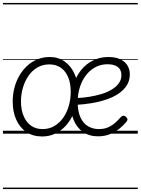

<svg xmlns="http://www.w3.org/2000/svg" viewBox="-20 -905 953 1300"><path d="M265 19Q203 19 158.5 -11Q114 -41 90 -94.5Q66 -148 66 -218Q66 -264 77 -308Q88 -352 109.5 -390Q131 -428 161.5 -457Q192 -486 231.5 -502.5Q271 -519 317 -519Q374 -519 417 -489Q460 -459 484 -406.5Q508 -354 508 -285Q508 -240 497.5 -196Q487 -152 466.5 -113Q446 -74 416.5 -44.5Q387 -15 349 2Q311 19 265 19ZM268 -31Q314 -31 349.5 -52.5Q385 -74 409.5 -110Q434 -146 446.5 -191Q459 -236 459 -283Q459 -339 442 -381Q425 -423 392.5 -446Q360 -469 314 -469Q269 -469 233 -448Q197 -427 172.5 -391Q148 -355 135 -310.5Q122 -266 122 -219Q122 -163 139.5 -120.5Q157 -78 189.5 -54.5Q222 -31 268 -31ZM644 18Q584 18 542 -11.5Q500 -41 479 -92Q458 -143 458 -206Q458 -272 476 -329Q494 -386 527.5 -428.5Q561 -471 608.5 -495Q656 -519 714 -519Q763 -519 795 -503.5Q827 -488 843 -461.5Q859 -435 859 -402Q859 -360 839 -328Q819 -296 784 -272Q749 -248 702.5 -232Q656 -216 603 -207Q550 -198 495 -195L499 -241Q543 -243 586.5 -250Q630 -257 669 -269Q708 -281 738 -299.5Q768 -318 785 -342Q802 -366 802 -396Q802 -433 777.5 -451.5Q753 -470 708 -470Q665 -470 628.5 -451.5Q592 -433 564.5 -398.5Q537 -364 521.5 -317Q506 -270 506 -213Q506 -150 525 -109.5Q544 -69 576.5 -50Q609 -31 649 -31Q687 -31 714.5 -44Q742 -57 762.5 -76Q783 -95 800 -114Q809 -122 817 -121.5Q825 -121 832 -115Q840 -108 842.5 -100Q845 -92 838 -83Q818 -58 789.5 -34.5Q761 -11 724.5 3.5Q688 18 644 18ZM0 365H913V375H0ZM0 -20H913V0H0ZM0 -505H913V-500H0ZM0 -885H913V-875H0Z"/></svg>

Font: Playwrite GB J Guides
Style: Italic
Weight: 400
Italic angle: -7.01216°
Designer: Veronika Burian, José Scaglione
Foundry: TypeTogether
Version: Version 1.003